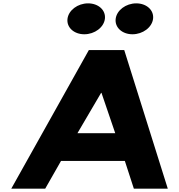

<svg xmlns="http://www.w3.org/2000/svg" viewBox="-20 -1123 1066 1143"><path d="M504.4 -1103C442.7 -1103 388.1 -1062 381.8 -1011C375.6 -960 420.1 -919 481.8 -919C543.6 -919 598.2 -960 604.5 -1011C610.7 -1062 566.2 -1103 504.4 -1103ZM791.2 -1103C729.5 -1103 674.9 -1062 668.6 -1011C662.3 -960 706.9 -919 768.6 -919C830.3 -919 885 -960 891.2 -1011C897.5 -1062 852.9 -1103 791.2 -1103ZM719.6 -825H509L47.2 0H249.2L343.3 -165H723.2L776.8 0H978.8ZM666 -330H441L581.8 -570H584.2Z"/></svg>

Font: Hussar
Style: BdSuprExtOblOne
Weight: 700
Foundry: Cannot Into Space Fonts
Version: Version 2.00